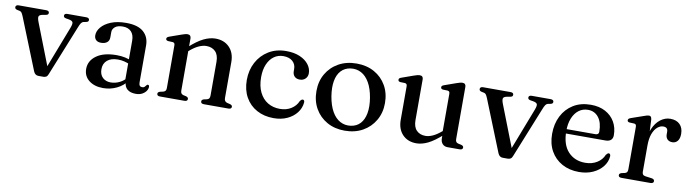

<svg xmlns="http://www.w3.org/2000/svg" viewBox="-29 -925 4957 1382"><g transform="rotate(10 2450.0 -234.0)"><path d="M291.5 6H256Q243 6 234.2 -0.8Q225.5 -7.5 220 -20.5L69 -397Q61 -416.5 55.2 -423.2Q49.5 -430 41.5 -431.5L22.5 -435.5Q13 -438 9.5 -442.2Q6 -446.5 6 -453Q6 -461 11.8 -465.2Q17.5 -469.5 27.5 -469.5H229Q251 -469.5 251 -453Q251 -446.5 247 -442.2Q243 -438 232.5 -436L211.5 -432.5Q187 -428 182.5 -416.8Q178 -405.5 189 -376.5L316 -50.5L293 -38.5L423.5 -376.5Q434.5 -405.5 430 -416.8Q425.5 -428 401 -432.5L380 -436Q370 -438 365.8 -442.2Q361.5 -446.5 361.5 -453Q361.5 -461 367.2 -465.2Q373 -469.5 383.5 -469.5H522.5Q532.5 -469.5 538.5 -465.2Q544.5 -461 544.5 -453Q544.5 -447 540.8 -442.5Q537 -438 526.5 -436L508 -432.5Q498.5 -430.5 491 -420.2Q483.5 -410 473.5 -383.5L326.5 -18.5Q321 -4 312 1Q303 6 291.5 6Z M883 -61.5V-71.5L876.5 -74.5V-360Q876.5 -403.5 854.8 -426.5Q833 -449.5 793.5 -449.5Q755.5 -449.5 736.5 -433.8Q717.5 -418 717.5 -396V-357Q717.5 -332.5 701.5 -319.8Q685.5 -307 658 -307Q633.5 -307 620.8 -319.5Q608 -332 608 -353.5Q608 -384 632 -413Q656 -442 701.8 -460.8Q747.5 -479.5 813 -479.5Q898 -479.5 939.5 -443Q981 -406.5 981 -345V-74.5Q981 -58 987.2 -50.8Q993.5 -43.5 1004.5 -43.5Q1016.5 -43.5 1022 -49Q1027.5 -54.5 1031.5 -60Q1034 -63.5 1036.5 -65.8Q1039 -68 1043 -68Q1048.5 -68 1051 -64.2Q1053.5 -60.5 1053.5 -54Q1053.5 -39.5 1043.5 -24.5Q1033.5 -9.5 1014.5 1Q995.5 11.5 967.5 11.5Q928 11.5 905.5 -7.2Q883 -26 883 -61.5ZM585.5 -104Q585.5 -163 638.2 -201Q691 -239 785 -239Q819 -239 847.5 -232.8Q876 -226.5 897.5 -216.5L889.5 -189.5Q869 -198 847.2 -203.8Q825.5 -209.5 799.5 -209.5Q750 -209.5 722 -185.8Q694 -162 694 -121Q694 -81 717 -59.5Q740 -38 775.5 -38Q808.5 -38 839.5 -53Q870.5 -68 892.5 -96L903 -73Q873.5 -32.5 827 -10.5Q780.5 11.5 728.5 11.5Q665 11.5 625.2 -19.8Q585.5 -51 585.5 -104Z M1287 -450V-68.5Q1287 -55 1292 -48.5Q1297 -42 1306.5 -39L1329 -34Q1344.5 -28.5 1344.5 -17Q1344.5 0 1321.5 0H1143Q1131.5 0 1126.2 -4.5Q1121 -9 1121 -16.5Q1121 -22.5 1125 -26.8Q1129 -31 1137.5 -33.5L1161.5 -39Q1171.5 -42 1176.5 -48.5Q1181.5 -55 1181.5 -68.5V-379.5Q1181.5 -390.5 1177.8 -395.5Q1174 -400.5 1165.5 -401.5L1131.5 -403Q1123 -404.5 1119.2 -408Q1115.5 -411.5 1115.5 -417Q1115.5 -423.5 1119.8 -427.8Q1124 -432 1135 -436L1218.5 -465.5Q1234 -471 1243.8 -473.5Q1253.5 -476 1261.5 -476Q1274 -476 1280.5 -469Q1287 -462 1287 -450ZM1272.5 -344 1253 -363.5 1275 -382.5Q1334.5 -436.5 1379.5 -458.2Q1424.5 -480 1465.5 -480Q1529 -480 1567.5 -440.2Q1606 -400.5 1606 -332.5V-70.5Q1606 -56 1611.8 -48.8Q1617.5 -41.5 1628 -38.5L1649 -33.5Q1657.5 -31 1661.8 -26.8Q1666 -22.5 1666 -16.5Q1666 -9 1660.5 -4.5Q1655 0 1643.5 0H1464.5Q1441.5 0 1441.5 -17Q1441.5 -28.5 1456.5 -34L1480 -39Q1491 -42 1495.8 -49.2Q1500.5 -56.5 1500.5 -70.5V-316.5Q1500.5 -366.5 1475.8 -391.2Q1451 -416 1410.5 -416Q1385 -416 1356 -403.2Q1327 -390.5 1294 -362.5Z M2169.5 -350Q2169.5 -326.5 2153.8 -310.5Q2138 -294.5 2112.5 -294.5Q2087.5 -294.5 2073.8 -308.8Q2060 -323 2060 -347V-362Q2060 -397.5 2035.5 -419Q2011 -440.5 1968 -440.5Q1929.5 -440.5 1899.8 -419Q1870 -397.5 1853 -357.8Q1836 -318 1836 -264Q1836 -199 1858.2 -153.8Q1880.5 -108.5 1919.2 -85.2Q1958 -62 2008 -62Q2055.5 -62 2090.2 -84Q2125 -106 2140 -142Q2146.5 -150.5 2150.8 -153.5Q2155 -156.5 2160 -156.5Q2167 -156.5 2170 -150.8Q2173 -145 2172.5 -137.5Q2169 -96.5 2143 -62.5Q2117 -28.5 2073.8 -8.5Q2030.5 11.5 1975 11.5Q1905 11.5 1851.5 -17.8Q1798 -47 1768 -100.5Q1738 -154 1738 -226Q1738 -297.5 1768.5 -355Q1799 -412.5 1854 -446.2Q1909 -480 1983 -480Q2040.5 -480 2082.2 -462Q2124 -444 2146.8 -414.2Q2169.5 -384.5 2169.5 -350Z M2497.5 -479.5Q2571 -479.5 2627 -448.2Q2683 -417 2714.8 -361.5Q2746.5 -306 2746.5 -233.5Q2746.5 -163 2714.2 -107.5Q2682 -52 2625.5 -20.2Q2569 11.5 2494 11.5Q2421 11.5 2365 -20Q2309 -51.5 2277.2 -107Q2245.5 -162.5 2245.5 -234.5Q2245.5 -306 2277.5 -361Q2309.5 -416 2366.2 -447.8Q2423 -479.5 2497.5 -479.5ZM2532.5 -31Q2574.5 -37 2600.5 -65.2Q2626.5 -93.5 2635.2 -141.2Q2644 -189 2633.5 -253.5Q2622.5 -319 2597.8 -362Q2573 -405 2537.5 -424Q2502 -443 2459 -437Q2417.5 -431 2391.2 -402.8Q2365 -374.5 2356.5 -326.8Q2348 -279 2358.5 -214.5Q2369.5 -149.5 2394.2 -106.2Q2419 -63 2454.5 -44Q2490 -25 2532.5 -31Z M3193.5 -58V-90.5L3191 -93.5V-379Q3191 -390.5 3187.2 -395.5Q3183.5 -400.5 3174.5 -401.5L3140.5 -402.5Q3132 -404 3128.5 -407.5Q3125 -411 3125 -417Q3125 -423.5 3129.2 -427.8Q3133.5 -432 3144.5 -435.5L3227.5 -465Q3243 -470.5 3253 -473Q3263 -475.5 3271 -475.5Q3283.5 -475.5 3289.8 -468.8Q3296 -462 3296 -450V-68.5Q3296 -55 3301 -48.2Q3306 -41.5 3316 -39L3338.5 -34Q3347.5 -31.5 3351.8 -27.2Q3356 -23 3356 -16.5Q3356 -9 3350.5 -4.5Q3345 0 3333.5 0H3245Q3222 0 3207.8 -15.2Q3193.5 -30.5 3193.5 -58ZM2879 -136V-379Q2879 -390.5 2875.2 -395.5Q2871.5 -400.5 2862.5 -401.5L2828.5 -402.5Q2820 -404 2816.5 -407.5Q2813 -411 2813 -417Q2813 -423.5 2817.2 -427.8Q2821.5 -432 2832.5 -435.5L2915.5 -465Q2932 -471 2941.8 -473.2Q2951.5 -475.5 2958 -475.5Q2971.5 -475.5 2977.8 -468.8Q2984 -462 2984 -450V-152Q2984 -102 3008.5 -77.2Q3033 -52.5 3073 -52.5Q3098 -52.5 3126.5 -65.2Q3155 -78 3188 -106L3209.5 -124L3228.5 -104.5L3207 -85.5Q3147.5 -32 3103 -10.2Q3058.5 11.5 3018 11.5Q2955.5 11.5 2917.2 -28.2Q2879 -68 2879 -136Z M3685.5 6H3650Q3637 6 3628.2 -0.8Q3619.5 -7.5 3614 -20.5L3463 -397Q3455 -416.5 3449.2 -423.2Q3443.5 -430 3435.5 -431.5L3416.5 -435.5Q3407 -438 3403.5 -442.2Q3400 -446.5 3400 -453Q3400 -461 3405.8 -465.2Q3411.5 -469.5 3421.5 -469.5H3623Q3645 -469.5 3645 -453Q3645 -446.5 3641 -442.2Q3637 -438 3626.5 -436L3605.5 -432.5Q3581 -428 3576.5 -416.8Q3572 -405.5 3583 -376.5L3710 -50.5L3687 -38.5L3817.5 -376.5Q3828.5 -405.5 3824 -416.8Q3819.5 -428 3795 -432.5L3774 -436Q3764 -438 3759.8 -442.2Q3755.5 -446.5 3755.5 -453Q3755.5 -461 3761.2 -465.2Q3767 -469.5 3777.5 -469.5H3916.5Q3926.5 -469.5 3932.5 -465.2Q3938.5 -461 3938.5 -453Q3938.5 -447 3934.8 -442.5Q3931 -438 3920.5 -436L3902 -432.5Q3892.5 -430.5 3885 -420.2Q3877.5 -410 3867.5 -383.5L3720.5 -18.5Q3715 -4 3706 1Q3697 6 3685.5 6Z M4409 -292Q4409 -269.5 4395.5 -257.2Q4382 -245 4356 -245H4036.5V-277H4276.5Q4301.5 -277 4301.5 -299Q4301.5 -366 4272.5 -403.2Q4243.5 -440.5 4195 -440.5Q4157 -440.5 4128.2 -419Q4099.5 -397.5 4083 -357.8Q4066.5 -318 4066.5 -264Q4066.5 -164.5 4114.2 -113Q4162 -61.5 4239 -61.5Q4288.5 -61.5 4325 -84Q4361.5 -106.5 4376.5 -143.5Q4383 -151.5 4387.2 -154.8Q4391.5 -158 4396.5 -158Q4403 -158 4406.2 -152Q4409.5 -146 4409 -138Q4406 -97 4379.2 -63Q4352.5 -29 4308 -8.8Q4263.5 11.5 4206.5 11.5Q4136.5 11.5 4082.8 -18Q4029 -47.5 3999.2 -100.8Q3969.5 -154 3969.5 -226Q3969.5 -299 3998.5 -356.2Q4027.5 -413.5 4081.2 -446.8Q4135 -480 4209 -480Q4270.5 -480 4315.2 -456Q4360 -432 4384.5 -389.8Q4409 -347.5 4409 -292Z M4642.5 -260.5Q4642.5 -331.5 4663.5 -380.5Q4684.5 -429.5 4718 -454.8Q4751.5 -480 4789.5 -480Q4834.5 -480 4859.5 -455Q4884.5 -430 4884.5 -386Q4884.5 -351.5 4869.8 -333.8Q4855 -316 4832 -316Q4808.5 -316 4795.5 -329.2Q4782.5 -342.5 4782.5 -366V-383Q4782.5 -400 4774.5 -408.2Q4766.5 -416.5 4748.5 -416.5Q4727 -416.5 4706.5 -399.2Q4686 -382 4673 -347.8Q4660 -313.5 4660 -261ZM4654.5 -450 4660 -332.5V-69Q4660 -56.5 4665.8 -49.8Q4671.5 -43 4685.5 -41L4730.5 -35Q4740.5 -33.5 4745.8 -29Q4751 -24.5 4751 -16.5Q4751 -9 4745 -4.5Q4739 0 4728 0H4516Q4504.5 0 4499.2 -4.5Q4494 -9 4494 -16.5Q4494 -22.5 4498 -26.8Q4502 -31 4511 -34L4534.5 -39Q4544.5 -41.5 4549.5 -48.2Q4554.5 -55 4554.5 -68.5V-378.5Q4554.5 -390 4550.8 -395Q4547 -400 4538.5 -401L4504.5 -402.5Q4496 -403.5 4492.2 -407.2Q4488.5 -411 4488.5 -416.5Q4488.5 -423 4492.8 -427.2Q4497 -431.5 4508 -435.5L4590 -464Q4609.5 -471.5 4619 -473.8Q4628.5 -476 4634.5 -476Q4643.5 -476 4648.2 -470Q4653 -464 4654.5 -450Z"/></g></svg>

Font: Fraunces
Style: Regular
Weight: 400
Version: Version 1.000;[b76b70a41]